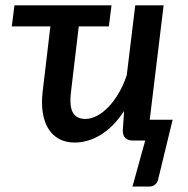

<svg xmlns="http://www.w3.org/2000/svg" viewBox="-20 -530 710 724"><path d="M34.5 -510H400.5L390.5 -430.5H277L248 -186Q241 -131.5 254.2 -106.5Q267.5 -81.5 302 -81.5Q323 -81.5 345.5 -93.2Q368 -105 388.8 -126.5Q409.5 -148 427.5 -178.5Q445.5 -209 458 -246.5L490 -510H597L544 -73.5L545 -78.5H631L577.5 141.5Q575.5 156 566 164.8Q556.5 173.5 543.5 173.5H479.5L527.5 0H482Q443 0 443 -38L448 -111.5Q409 -52 360.8 -22.2Q312.5 7.5 261.5 7.5Q229.5 7.5 204.5 -5.2Q179.5 -18 163.5 -42.8Q147.5 -67.5 141.5 -103.5Q135.5 -139.5 141 -186L170 -430.5H24.5Z"/></svg>

Font: Lato Semibold
Style: Italic
Weight: 600
Italic angle: -7°
Designer: Lukasz Dziedzic
Foundry: tyPoland Lukasz Dziedzic
Version: Version 2.006; 2014-01-15